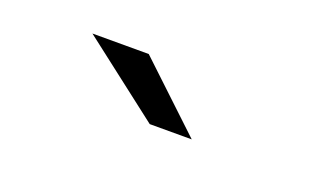

<svg xmlns="http://www.w3.org/2000/svg" viewBox="-30 -860 659 378"><g transform="rotate(20 300.0 -671.5)"><path d="M374 -607 237 -736H119L286 -607Z"/></g></svg>

Font: Montserrat-Alt1 Med
Style: Regular
Weight: 500
Designer: Differentunic
Foundry: Differentunic
Version: Version 7.222